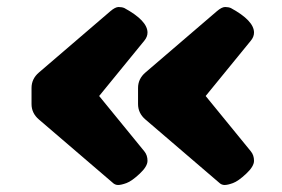

<svg xmlns="http://www.w3.org/2000/svg" viewBox="-20 -498 805 548"><path d="M70 -201V-247Q70 -273 91 -291L295 -466Q309 -478 318.5 -478Q328 -478 335 -475Q401 -439 401 -405Q401 -393 392 -382L263 -224L392 -66Q401 -55 401 -39Q401 -23 378.5 -2Q356 19 341 24.5Q326 30 317 30Q308 30 301 23L91 -157Q70 -175 70 -201ZM374 -201V-247Q374 -273 395 -291L599 -466Q613 -478 622.5 -478Q632 -478 639 -475Q705 -439 705 -405Q705 -393 696 -382L567 -224L696 -66Q705 -55 705 -39Q705 -23 682.5 -2Q660 19 645 24.5Q630 30 621 30Q612 30 605 23L395 -157Q374 -175 374 -201Z"/></svg>

Font: Chango
Style: Regular
Weight: 400
Designer: Manuel Lupez
Foundry: Fontstage
Version: Version 1.001